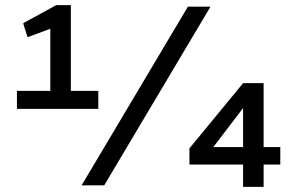

<svg xmlns="http://www.w3.org/2000/svg" viewBox="-20 -722 1138 748"><path d="M363 -368V-298H46V-368H176V-610L90 -578H87L71 -629V-632L199 -702H256V-368ZM800 -696 386 0H298L712 -696ZM1072 -81H1007V6H927V-81H718V-144L927 -398H1007V-149H1072ZM927 -149V-301L811 -149Z"/></svg>

Font: AmikoRegular
Style: Regular
Weight: 400
Designer: Pablo Impallari, Rodrigo Fuenzalida, Andres Torresi
Foundry: Impallari Type
Version: Version 1.000; ttfautohint (v1.3)